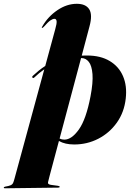

<svg xmlns="http://www.w3.org/2000/svg" viewBox="-138 -755 705 1010"><path d="M42 -347Q37.5 -342.5 33 -346.5Q29 -350.5 35 -356.5Q50 -370.5 66 -383.5Q82 -396.5 100 -408L152.5 -601Q161 -630.5 159.8 -643.2Q158.5 -656 148.5 -656Q139 -656 126.8 -647.5Q114.5 -639 92.5 -614Q86.5 -608 83.5 -608Q79.5 -608 84.5 -616Q114.5 -668 164 -701.5Q213.5 -735 266 -735Q313 -735 331.2 -706.5Q349.5 -678 333 -617L292 -462.5Q305 -463 319.5 -463Q391 -463 439.2 -434Q487.5 -405 509.2 -354.2Q531 -303.5 523.5 -237Q515.5 -164.5 476.8 -110Q438 -55.5 379.2 -25.2Q320.5 5 252.5 5Q203.5 5 172 -13.5L123 170Q117 192.5 114.5 203.8Q112 215 130.5 217.5L167 222.5Q176 224 176 227.5Q176 232 168 232L-112 235.5Q-118 235.5 -118 232Q-118 228.5 -111.5 227Q-91 223.5 -82 219.5Q-73 215.5 -69.2 207.5Q-65.5 199.5 -61.5 184L95 -390.5Q67.5 -371.5 42 -347ZM290.5 -449.5Q289.5 -449.5 288.5 -449.5L175.5 -26Q187 -20.5 200.5 -20.5Q239 -20.5 277 -74Q315 -127.5 338 -247.5Q352 -320.5 348.5 -365Q345 -409.5 329.2 -429.5Q313.5 -449.5 290.5 -449.5Z"/></svg>

Font: Fraunces 144pt S000 Black
Style: Italic
Weight: 900
Italic angle: -16°
Version: Version 1.000; ttfautohint (v1.8.3)